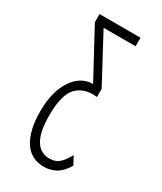

<svg xmlns="http://www.w3.org/2000/svg" viewBox="-165 -686 642 759"><g transform="rotate(30 156.5 -306.5)"><path d="M168 10Q107 10 76.5 -39Q46 -88 46 -172Q46 -263 81.5 -316.5Q117 -370 172 -371H173L57 -586V-623H244V-584H98L212 -371V-334Q154 -341 119.5 -307.5Q85 -274 85 -177Q85 -29 171 -29Q197 -29 214 -44Q231 -59 247 -89L267 -52Q246 -17 221 -3.5Q196 10 168 10Z"/></g></svg>

Font: Inconsolata ExtraCondensed Light
Style: Regular
Weight: 300
Width: 2
Monospace: yes
Designer: Raph Levien, Cyreal, Brenton Simpson
Foundry: Raph Levien, Cyreal, Google
Version: Version 3.100; ttfautohint (v1.8.4.7-5d5b)